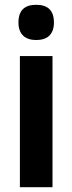

<svg xmlns="http://www.w3.org/2000/svg" viewBox="-20 -781 302 801"><path d="M131 -761C84 -761 57 -739 57 -687C57 -637 86 -614 131 -614C177 -614 205 -637 205 -687C205 -738 179 -761 131 -761ZM199 -547H63V0H199Z"/></svg>

Font: Noto Sans Armenian Condensed
Style: Regular
Weight: 400
Width: 3
Designer: Monotype Design Team
Foundry: Monotype Imaging Inc.
Version: Version 2.008